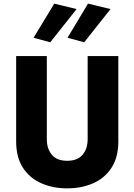

<svg xmlns="http://www.w3.org/2000/svg" viewBox="-20 -1009 741 1058"><path d="M257 -776 165 -801 279 -989 402 -959ZM444 -776 352 -801 465 -989 589 -959ZM69 -700H238V-242Q238 -189 266 -156Q294 -123 350 -123Q407 -123 435 -156Q463 -189 463 -242V-700H632V-230Q632 -142 594.5 -84.5Q557 -27 493 1Q429 29 350 29Q272 29 208 1Q144 -27 106.5 -84.5Q69 -142 69 -230Z"/></svg>

Font: Jost*
Style: Bold
Weight: 700
Version: Version 3.7